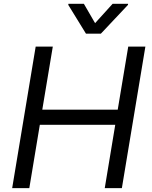

<svg xmlns="http://www.w3.org/2000/svg" viewBox="-20 -967 780 987"><path d="M411.2 -947.4H331.7L331 -941.8L421.9 -794H498.6L637.8 -941.8L638.5 -947.4H558.9L468.8 -848ZM42.6 0H130.7L184.7 -325.3H572.4L518.5 0H606.5L727.3 -727.3H639.2L585.2 -403.4H197.4L251.4 -727.3H163.4Z"/></svg>

Font: TID UI
Style: Italic
Weight: 400
Italic angle: -9.39999°
Designer: The TID Project Authors
Foundry: Bakken & Bæck
Version: Version 1.001;hotconv 1.0.109;makeotfexe 2.5.65596